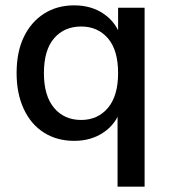

<svg xmlns="http://www.w3.org/2000/svg" viewBox="-20 -517 631 717"><path d="M419 180V-108H430Q414 -55 367.5 -23Q321 9 257 9Q193 9 144.5 -21.5Q96 -52 69 -109.5Q42 -167 42 -244Q42 -323 69 -379Q96 -435 144.5 -466Q193 -497 257 -497Q322 -497 368.5 -464.5Q415 -432 431 -378H421V-488H520V180ZM283 -69Q345 -69 383 -114Q421 -159 421 -244Q421 -330 383 -374Q345 -418 283 -418Q220 -418 182 -374Q144 -330 144 -244Q144 -159 182 -114Q220 -69 283 -69Z"/></svg>

Font: Nunito Sans 12pt ExtraLight 12pt SemiBold
Style: Regular
Weight: 600
Version: Version 3.101;gftools[0.9.27]